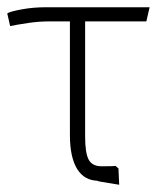

<svg xmlns="http://www.w3.org/2000/svg" viewBox="-29 -496 443 530"><path d="M98 -476H384L375 -437H206V-119Q206 -73 216 -55Q226 -37 251 -37Q286 -37 290 -38L298 -31L300 14Q263 8 248.5 5.5Q234 3 243 3Q204 3 184 -29.5Q164 -62 164 -123V-437H112Q78 -437 52 -433Q26 -429 20 -428L-1 -424L-9 -459Q-2 -464 30 -470Q62 -476 98 -476Z"/></svg>

Font: Gmarket Sans TTF Light
Style: Regular
Weight: 300
Designer: Creative Director : Sungho Lee; Art Director : Kiwoong Choi; Project Manager : Sori Yang, Jongwook Yoon; Font Designer :
Foundry: Sandoll Inc.
Version: Version 1.000;hotconv 1.0.109;makeotfexe 2.5.65596